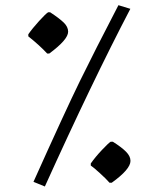

<svg xmlns="http://www.w3.org/2000/svg" viewBox="-20 -690 607 725"><path d="M472.2 -656.7Q327.6 -379.9 149.4 14.2L106.4 -3.4Q226.1 -270 281.7 -383.8Q337.4 -497.6 427.2 -670.4ZM86.9 -552.7V-560.5Q102.1 -582.5 127.4 -610.4Q152.8 -638.2 161.6 -643.6H169.4Q203.1 -621.6 220.2 -605.2Q237.3 -588.9 237.3 -570.3Q237.3 -540.5 166 -487.8H158.2Q129.9 -518.6 86.9 -552.7ZM322.8 -64.9V-72.8Q340.3 -97.7 365.2 -124Q390.1 -150.4 397.9 -154.8H406.2Q439.5 -133.8 456.1 -116.9Q472.7 -100.1 472.7 -82.5Q472.7 -50.8 401.9 0H393.6Q381.3 -14.2 356.7 -36.6Q332 -59.1 322.8 -64.9Z"/></svg>

Font: Noto Nastaliq Urdu
Style: Regular
Weight: 400
Designer: Monotype Design Team
Foundry: Monotype Imaging Inc.
Version: Version 1.02 uh